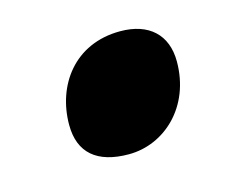

<svg xmlns="http://www.w3.org/2000/svg" viewBox="-44 -503 350 298"><g transform="rotate(-15 130.5 -354.0)"><path d="M132 -260C189 -260 241 -307 241 -380C241 -423 214 -448 168 -448C94 -448 54 -391 54 -328C54 -283 81 -260 132 -260Z"/></g></svg>

Font: Noto Sans UI Condensed Black
Style: Italic
Weight: 900
Width: 3
Italic angle: -192°
Designer: Monotype Design Team
Foundry: Monotype Imaging Inc.
Version: Version 1.901